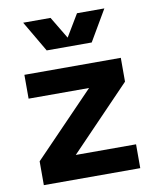

<svg xmlns="http://www.w3.org/2000/svg" viewBox="-83 -794 694 857"><g transform="rotate(-10 264.5 -365.0)"><path d="M46 -108 351 -424 365 -392H46V-500H483V-392L179 -76L165 -108H483V0H46ZM81 -730H205L265 -630L325 -730H449L367 -590H163Z"/></g></svg>

Font: Uncut Sans Variable
Style: Regular
Weight: 400
Designer: Kasper Nordkvist
Foundry: UNCUT.wtf
Version: Version 1.303;Glyphs 3.1.2 (3151)